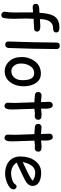

<svg xmlns="http://www.w3.org/2000/svg" viewBox="947 -1773 904 2838"><g transform="rotate(90 1399.0 -354.0)"><path d="M396 -686.5Q277.8 -686.5 263.7 -522.5L262.2 -492.2Q345.2 -498 369.6 -498Q447.3 -498 447.3 -449.2Q447.3 -413.6 409.2 -406.7Q392.6 -403.8 370.4 -404.5Q348.1 -405.3 257.8 -397.9L253.9 -286.6Q253.9 -256.3 255.9 -195.8Q257.8 -135.3 257.8 -105.5Q257.8 -12.7 247.1 39.1Q238.8 78.1 201.7 78.1Q181.6 78.1 167.5 65.2Q153.3 52.2 153.3 32.7Q153.3 28.8 154.3 22.9Q164.6 -40.5 164.6 -115.2L163.1 -248.5V-390.1Q102.1 -385.3 85.9 -385.3Q36.6 -385.3 36.6 -432.6Q36.6 -481 122.1 -483.4L168.9 -484.9Q170.4 -512.2 176.3 -559.1Q189 -667.5 231 -718.8Q281.7 -780.8 389.6 -780.8Q459.5 -780.8 459.5 -733.4Q459.5 -686.5 396 -686.5Z M700.2 -383.8 692.9 -141.1Q692.9 -102.5 689 -27.8Q684.1 21 641.1 21Q593.3 21 593.3 -28.8Q593.3 -87.9 598.6 -206.3Q604 -324.7 604 -383.8Q604 -460.9 606.4 -560.3Q608.9 -659.7 608.9 -736.8Q608.9 -785.6 656.7 -785.6Q705.1 -785.6 705.1 -736.8Q705.1 -659.7 702.6 -560.3Q700.2 -460.9 700.2 -383.8Z M1033.2 28.8Q951.2 28.8 892.1 -31.7Q826.2 -99.1 822.8 -212.9Q819.8 -323.2 878.4 -407.2Q946.8 -506.3 1068.8 -506.3Q1166.5 -506.3 1216.8 -417Q1256.8 -344.7 1255.4 -243.2Q1253.9 -134.8 1198.7 -58.1Q1136.2 28.8 1033.2 28.8ZM1062.5 -407.2Q990.7 -407.7 950.7 -338.9Q918.9 -283.7 918.9 -212.9Q918.9 -142.1 957.5 -102.5Q989.7 -69.8 1033.2 -69.8Q1084 -69.8 1120.6 -106.9Q1162.1 -147.9 1164.6 -217.8Q1171.4 -406.7 1062.5 -407.2Z M1702.6 -416Q1692.4 -416 1678.5 -417Q1664.6 -418 1654.3 -418Q1643.1 -418 1587.9 -410.6L1597.2 -122.1L1597.7 -100.6L1598.1 -75.7Q1600.1 31.2 1546.9 31.2Q1527.3 31.2 1512.9 18.6Q1498.5 5.9 1498.5 -13.2Q1498.5 -31.7 1500 -68.8Q1501.5 -106 1501.5 -124.5L1491.7 -409.7Q1456.1 -411.1 1383.3 -418Q1339.8 -423.8 1339.8 -466.3Q1339.8 -487.8 1353 -502Q1366.2 -516.1 1386.7 -516.1L1489.3 -507.8Q1489.3 -532.7 1487.1 -574.5Q1484.9 -616.2 1484.9 -634.8Q1484.9 -655.3 1499 -668.7Q1513.2 -682.1 1533.7 -682.1Q1577.6 -682.1 1585 -610.4Q1586.4 -592.3 1586.4 -566.9L1585.4 -538.6L1585 -508.3Q1645.5 -516.1 1654.3 -516.1Q1705.1 -516.1 1720.7 -511.2Q1750.5 -501.5 1750.5 -465.3Q1750.5 -443.8 1737.1 -429.9Q1723.6 -416 1702.6 -416Z M2173.8 -416Q2163.6 -416 2149.7 -417Q2135.7 -418 2125.5 -418Q2114.3 -418 2059.1 -410.6L2068.4 -122.1L2068.8 -100.6L2069.3 -75.7Q2071.3 31.2 2018.1 31.2Q1998.5 31.2 1984.1 18.6Q1969.7 5.9 1969.7 -13.2Q1969.7 -31.7 1971.2 -68.8Q1972.7 -106 1972.7 -124.5L1962.9 -409.7Q1927.2 -411.1 1854.5 -418Q1811 -423.8 1811 -466.3Q1811 -487.8 1824.2 -502Q1837.4 -516.1 1857.9 -516.1L1960.4 -507.8Q1960.4 -532.7 1958.3 -574.5Q1956.1 -616.2 1956.1 -634.8Q1956.1 -655.3 1970.2 -668.7Q1984.4 -682.1 2004.9 -682.1Q2048.8 -682.1 2056.2 -610.4Q2057.6 -592.3 2057.6 -566.9L2056.6 -538.6L2056.2 -508.3Q2116.7 -516.1 2125.5 -516.1Q2176.3 -516.1 2191.9 -511.2Q2221.7 -501.5 2221.7 -465.3Q2221.7 -443.8 2208.3 -429.9Q2194.8 -416 2173.8 -416Z M2546.4 22.5Q2436 22.5 2367.7 -32.7Q2293 -93.8 2293 -203.6Q2293 -330.6 2354.5 -416.5Q2421.4 -510.3 2533.2 -510.3Q2614.3 -510.3 2665.5 -482.9Q2728.5 -449.2 2728.5 -379.4Q2728.5 -330.6 2673.3 -290.5Q2648.9 -272.9 2569.8 -235.8L2383.3 -147.5Q2410.6 -106.9 2451.4 -86.4Q2492.2 -65.9 2546.4 -65.9Q2580.1 -65.9 2625.5 -78.6Q2683.1 -94.7 2699.7 -120.8Q2716.3 -147 2735.4 -147Q2752.4 -147 2765.9 -134Q2779.3 -121.1 2779.3 -104Q2779.3 -49.8 2691.9 -10.7Q2617.2 22.5 2546.4 22.5ZM2533.2 -422.4Q2473.6 -422.4 2434.1 -376.2Q2394.5 -330.1 2375 -237.3L2524.9 -308.6Q2613.3 -351.6 2650.9 -383.3Q2608.9 -422.4 2533.2 -422.4Z"/></g></svg>

Font: Righma Çiddhi
Style: Regular
Weight: 400
Designer: R.S. Wihananto
Foundry: R.S. Wihananto
Version: Version 2.0.1